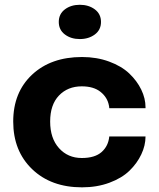

<svg xmlns="http://www.w3.org/2000/svg" viewBox="-20 -783 673 815"><path d="M382.6 -636.7Q356.4 -617.2 318.8 -617.2Q281.2 -617.2 255.4 -636.7Q229.5 -656.2 229.5 -689.9Q229.5 -723.6 255.4 -743.2Q281.2 -762.7 318.8 -762.7Q356.4 -762.7 382.6 -743.2Q408.7 -723.6 408.7 -689.9Q408.7 -656.2 382.6 -636.7ZM328.1 12.2Q196.8 12.2 116.5 -64.9Q36.1 -142.1 36.1 -267.1Q36.1 -391.1 116.2 -466.1Q196.3 -541 328.1 -541Q390.6 -541 443.1 -521.7Q495.6 -502.4 528.6 -471.2Q561.5 -439.9 579.6 -402.6Q597.7 -365.2 597.7 -327.6V-323.7H443.8Q443.8 -329.1 442.4 -335Q436 -369.6 406.7 -393.1Q377.4 -416.5 327.1 -416.5Q267.6 -416.5 230.2 -377.4Q192.9 -338.4 192.9 -267.1Q192.9 -195.8 230.5 -154.1Q268.1 -112.3 327.1 -112.3Q382.8 -112.3 411.4 -137.7Q439.9 -163.1 443.8 -203.6H597.7Q597.7 -165.5 579.8 -127.7Q562 -89.8 529.5 -58.3Q497.1 -26.9 444.3 -7.3Q391.6 12.2 328.1 12.2Z"/></svg>

Font: Epilogue
Style: Bold
Weight: 700
Designer: Tyler Finck
Foundry: Etcetera Type Co
Version: Version 2.112